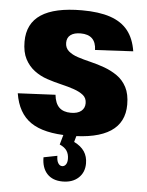

<svg xmlns="http://www.w3.org/2000/svg" viewBox="-54 -595 654 855"><g transform="rotate(5 273.0 -167.5)"><path d="M271 10Q156 10 97.5 -30Q39 -70 25 -158L193 -166Q197 -128 215.5 -110Q234 -92 268 -92Q298 -92 314 -105Q330 -118 330 -140Q330 -163 314 -176Q298 -189 272 -198Q246 -207 214 -214.5Q182 -222 150.5 -232.5Q119 -243 93 -262.5Q67 -282 51 -312.5Q35 -343 35 -390Q35 -471 95.5 -511Q156 -551 278 -551Q354 -551 404.5 -534Q455 -517 483.5 -481.5Q512 -446 521 -389L351 -380Q350 -414 332.5 -431Q315 -448 281 -448Q252 -448 236 -436Q220 -424 220 -401Q220 -378 236 -364Q252 -350 278 -341.5Q304 -333 335.5 -325.5Q367 -318 398.5 -306.5Q430 -295 456.5 -276.5Q483 -258 499 -227.5Q515 -197 515 -150Q515 -70 454 -30Q393 10 271 10ZM258 216Q213 216 188.5 189.5Q164 163 164 116L225 104Q225 125 232 136.5Q239 148 250 148Q260 148 266.5 139Q273 130 273 114Q273 93 263.5 78Q254 63 231 53L246 0H304L294 36Q325 51 340 73.5Q355 96 355 127Q355 167 328.5 191.5Q302 216 258 216Z"/></g></svg>

Font: Pathway Extreme Condensed ExtraBold
Style: Regular
Weight: 800
Width: 3
Version: Version 1.001;gftools[0.9.26]